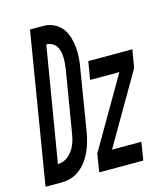

<svg xmlns="http://www.w3.org/2000/svg" viewBox="-155 -820 783 905"><g transform="rotate(-15 236.5 -367.5)"><path d="M-45 0 76 -735H146Q172 -734 194.5 -722.5Q217 -711 231.5 -692Q246 -673 253.5 -648.5Q261 -624 263.5 -598Q266 -572 264 -546Q262 -520 257 -493L209 -199Q205 -176 198.5 -153Q192 -130 182 -107.5Q172 -85 157.5 -65Q143 -45 123 -29.5Q103 -14 80 -7Q57 0 34 0ZM39 -88Q53 -88 67 -93.5Q81 -99 92 -108.5Q103 -118 112 -131Q121 -144 126.5 -157.5Q132 -171 135.5 -185Q139 -199 141 -213L190 -508Q192 -523 193.5 -538Q195 -553 194.5 -567.5Q194 -582 191 -596Q188 -610 180.5 -621.5Q173 -633 160.5 -640Q148 -647 133 -647H132ZM217 0 231 -88 431 -432H288L303 -520H518L503 -432L303 -88H446L432 0Z"/></g></svg>

Font: Iosevka Semibold Oblique
Style: Regular
Weight: 600
Italic angle: -9°
Monospace: yes
Designer: Belleve Invis
Foundry: Belleve Invis
Version: Version 32.5.0; ttfautohint (v1.8.4)